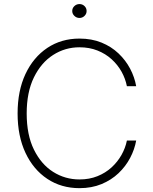

<svg xmlns="http://www.w3.org/2000/svg" viewBox="-20 -930 765 959"><path d="M377 9.8Q286.1 9.8 216.3 -36.6Q146.5 -83 107.2 -166.7Q67.9 -250.5 67.9 -363.3Q67.9 -476.6 107.2 -560.3Q146.5 -644 216.3 -690.7Q286.1 -737.3 377 -737.3Q438 -737.3 487.1 -717.3Q536.1 -697.3 572 -663.1Q607.9 -628.9 630.1 -586.7Q652.3 -544.4 660.2 -499.5H613.8Q606.4 -537.1 587.2 -571.8Q567.9 -606.4 537.6 -634Q507.3 -661.6 466.8 -677.7Q426.3 -693.8 377 -693.8Q305.2 -693.8 245.4 -655.5Q185.5 -617.2 149.4 -543.5Q113.3 -469.7 113.3 -363.3Q113.3 -256.3 149.4 -182.9Q185.5 -109.4 245.4 -71.5Q305.2 -33.7 377 -33.7Q426.3 -33.7 466.8 -50Q507.3 -66.4 537.4 -94Q567.4 -121.6 586.9 -156.2Q606.4 -190.9 613.8 -228H660.2Q652.3 -183.6 630.1 -141.4Q607.9 -99.1 572 -64.9Q536.1 -30.8 487.1 -10.5Q438 9.8 377 9.8ZM377 -840.3Q362.3 -840.3 351.6 -850.6Q340.8 -860.8 340.8 -875Q340.8 -889.6 351.6 -899.7Q362.3 -909.7 377 -909.7Q391.6 -909.7 402.1 -899.7Q412.6 -889.6 412.6 -875Q412.6 -860.8 402.1 -850.6Q391.6 -840.3 377 -840.3Z"/></svg>

Font: Inter ExtraLight
Style: Regular
Weight: 250
Designer: Rasmus Andersson
Foundry: rsms
Version: Version 4.001;git-66647c0bb